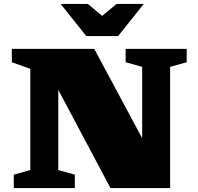

<svg xmlns="http://www.w3.org/2000/svg" viewBox="-20 -955 1004 975"><path d="M134 -91.5V-605.5L40 -639V-707H458.5L702 -253V-615.5L618 -639V-707H928V-639L844 -615.5V0H541L276 -498.5V-91.5L360 -68V0H50V-68ZM710 -935 580 -772H418L288 -935H426L499 -874.5L572 -935Z"/></svg>

Font: Newsreader 6pt ExtraBold
Style: Regular
Weight: 800
Designer: Hugues Gentile
Foundry: Production Type
Version: Version 1.003; ttfautohint (v1.8.3)